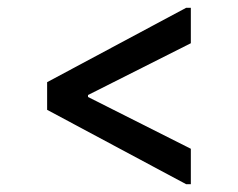

<svg xmlns="http://www.w3.org/2000/svg" viewBox="-20 -573 610 493"><path d="M101 -362 458 -553H470V-462L206 -329V-324L470 -191V-100H458L101 -291Z"/></svg>

Font: Lopes Sans Medium
Style: Regular
Weight: 500
Designer: Gabriel Lam, Diego Maldonado
Foundry: TypeRant, Foresti Design
Version: Version 4.000